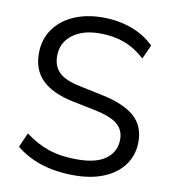

<svg xmlns="http://www.w3.org/2000/svg" viewBox="-81 -785 778 865"><g transform="rotate(10 307.5 -352.5)"><path d="M315 9Q232 9 165 -12.5Q98 -34 49 -75L78 -141Q129 -102 185 -83Q241 -64 315 -64Q405 -64 448.5 -97.5Q492 -131 492 -186Q492 -230 460.5 -256Q429 -282 355 -297L251 -318Q157 -338 110.5 -383.5Q64 -429 64 -505Q64 -568 96.5 -615Q129 -662 187 -688Q245 -714 321 -714Q392 -714 453 -691.5Q514 -669 556 -627L527 -563Q482 -604 432 -622.5Q382 -641 320 -641Q241 -641 194 -604.5Q147 -568 147 -508Q147 -460 176.5 -432Q206 -404 273 -391L377 -369Q478 -348 526.5 -305.5Q575 -263 575 -190Q575 -131 543.5 -86Q512 -41 453.5 -16Q395 9 315 9Z"/></g></svg>

Font: Nunito Sans
Style: Regular
Weight: 400
Designer: Vernon Adams
Foundry: Vernon Adams
Version: Version 3.101; ttfautohint (v1.8.4.7-5d5b);gftools[0.9.27]